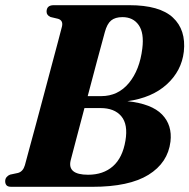

<svg xmlns="http://www.w3.org/2000/svg" viewBox="-28 -720 730 740"><path d="M179 -700H470.5Q587 -700 638.2 -652.5Q689.5 -605 680.5 -521Q672 -447 615 -395Q558 -343 463 -330Q556.5 -320 596.5 -278.8Q636.5 -237.5 629 -174Q619 -92.5 544.2 -46.2Q469.5 0 328 0H16Q2 0 -3 -6Q-8 -12 -8 -21.5Q-8 -31 -2.5 -37.5Q3 -44 11 -47L41.5 -53.5Q61 -59 68 -83.5Q73 -102.5 84.2 -143.8Q95.5 -185 110.2 -239.5Q125 -294 140.5 -352.8Q156 -411.5 170.5 -465.5Q185 -519.5 195.8 -560.2Q206.5 -601 211 -618.5Q216 -641 196 -647.5L166.5 -654.5Q151.5 -661.5 151.5 -675Q151.5 -700 179 -700ZM376 -596Q363.5 -550.5 345.8 -484.5Q328 -418.5 310 -349.5H362Q427 -349.5 468.8 -400Q510.5 -450.5 520.5 -533Q528 -593 506.5 -623.5Q485 -654 444 -654Q416 -654 400.2 -641Q384.5 -628 376 -596ZM244.5 -102.5Q230.5 -46.5 311.5 -46.5Q370 -46.5 407.2 -79.2Q444.5 -112 455.5 -178Q466 -240.5 439.5 -272Q413 -303.5 359.5 -303.5H297.5Q280.5 -239.5 266.2 -185.2Q252 -131 244.5 -102.5Z"/></svg>

Font: Fraunces 144pt Soft
Style: Bold Italic
Weight: 700
Italic angle: -16°
Version: Version 1.000;[b76b70a41]